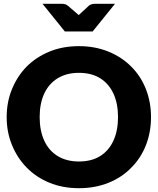

<svg xmlns="http://www.w3.org/2000/svg" viewBox="-20 -979 827 1007"><path d="M394 8Q309 8 239.5 -20.5Q170 -49 120 -100Q71 -150 43 -218Q15 -286 15 -365Q15 -444 43 -512Q71 -580 120 -630Q170 -680 239.5 -708.5Q309 -737 394 -737Q479 -737 549.5 -708Q620 -679 669 -629Q719 -579 745.5 -511Q772 -443 772 -365Q772 -286 745.5 -218Q719 -150 669 -100Q620 -49 549.5 -20.5Q479 8 394 8ZM394 -132Q460 -132 505.5 -160.5Q551 -189 575 -241.5Q599 -294 599 -365Q599 -436 575 -488Q551 -540 505.5 -568.5Q460 -597 394 -597Q329 -597 282.5 -568.5Q236 -540 212 -488Q188 -436 188 -365Q188 -294 212 -241.5Q236 -189 282.5 -160.5Q329 -132 394 -132ZM583 -959 466 -814H320L203 -959H306Q324 -959 336 -949L393 -900L446 -949Q450 -953 458.5 -956Q467 -959 476 -959Z"/></svg>

Font: Aleo Black
Style: Regular
Weight: 900
Designer: Alessio Laiso
Foundry: Alessio Laiso
Version: Version 2.001;gftools[0.9.29]